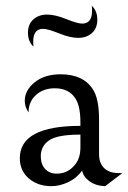

<svg xmlns="http://www.w3.org/2000/svg" viewBox="-20 -627 440 659"><path d="M76 -515Q76 -544 94.5 -560.5Q113 -577 142 -577Q169 -577 207.5 -561.5Q246 -546 262 -546Q296 -546 296 -590Q296 -601 295 -607Q314 -590 314 -559Q314 -530 295.5 -513.5Q277 -497 248 -497Q221 -497 182.5 -512.5Q144 -528 128 -528Q94 -528 94 -484Q94 -473 95 -467Q76 -484 76 -515ZM341 12Q309 11 287 -5Q265 -21 262 -42Q244 -16 214.5 -2Q185 12 156 12Q110 12 79 -14.5Q48 -41 48 -84Q48 -195 256 -195V-206Q256 -261 240 -287Q218 -324 168 -324Q129 -324 103.5 -301Q78 -278 78 -241Q65 -260 65 -281Q65 -317 99 -344.5Q133 -372 188 -372Q266 -372 299 -320Q320 -288 320 -217V-98Q320 -67 337.5 -50Q355 -33 387 -33H400ZM256 -165Q176 -165 148 -145Q120 -125 120 -91Q120 -63 135 -47Q150 -31 175 -31Q215 -31 240 -65Q256 -86 256 -122Z"/></svg>

Font: Bellefair
Style: Regular
Weight: 400
Designer: Nick Shinn, Liron Lavi Turkenic
Foundry: Shinntype
Version: Version 1.003;PS 001.003;hotconv 1.0.88;makeotf.lib2.5.64775